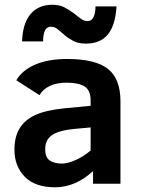

<svg xmlns="http://www.w3.org/2000/svg" viewBox="-20 -776 596 811"><path d="M373 0V-53.2Q298.3 15.1 212.9 15.1Q127.9 15.1 84.5 -29.5Q41 -74.2 41 -144Q41 -198.7 63.2 -234.4Q85.4 -270 129.2 -290.3Q172.9 -310.5 254.9 -318.8L362.8 -329.1V-352.1Q362.8 -395 336.9 -410.9Q311 -426.8 261.2 -426.8Q220.2 -426.8 190.7 -413.1Q161.1 -399.4 147 -374L48.8 -437Q74.7 -480.5 129.9 -503.7Q185.1 -526.9 263.2 -526.9Q382.8 -526.9 435.8 -485.1Q488.8 -443.4 488.8 -348.1V0ZM362.8 -237.8 298.8 -231.9Q231 -226.1 200.9 -206.1Q170.9 -186 170.9 -146Q170.9 -110.8 190.4 -97.9Q210 -85 242.2 -85Q265.1 -85 298.1 -99.4Q331.1 -113.8 362.8 -140.1ZM73.2 -601.1Q75.7 -676.8 108.9 -716.3Q142.1 -755.9 201.2 -755.9Q231 -755.9 252 -744.9Q272.9 -733.9 289.6 -721.4Q306.2 -709 320.1 -698Q334 -687 350.1 -687Q367.2 -687 375.2 -704.1Q383.3 -721.2 383.3 -749H472.2Q467.3 -668.5 435.3 -630.1Q403.3 -591.8 343.3 -591.8Q311 -591.8 290 -602.8Q269 -613.8 253.2 -627.4Q237.3 -641.1 224.1 -652.1Q210.9 -663.1 194.8 -663.1Q162.1 -663.1 162.1 -601.1Z"/></svg>

Font: Clear Sans
Style: Bold
Weight: 700
Foundry: Intel Corporation
Version: Version 1.00